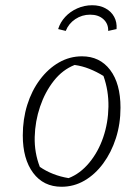

<svg xmlns="http://www.w3.org/2000/svg" viewBox="-20 -705 525 733"><path d="M215 8Q146 8 106.5 -45Q67 -98 67 -188Q67 -250 84 -304.5Q101 -359 132.5 -401Q164 -443 205 -466.5Q246 -490 293 -490Q361 -490 400.5 -438Q440 -386 440 -294Q440 -232 422.5 -177.5Q405 -123 374 -81Q343 -39 302.5 -15.5Q262 8 215 8ZM242 -25Q286 -42 320.5 -83.5Q355 -125 374 -180.5Q393 -236 394 -297.5Q395 -359 375 -415Q349 -431 321.5 -442Q294 -453 265 -457Q219 -439 185.5 -396.5Q152 -354 133 -298Q114 -242 112.5 -182Q111 -122 132 -68Q155 -52 183 -41Q211 -30 242 -25ZM332 -685Q361 -685 383 -673Q405 -661 416 -640.5Q427 -620 425 -594L393 -587Q394 -614 375 -631.5Q356 -649 324 -649Q293 -649 267.5 -632Q242 -615 231 -587L202 -594Q210 -620 229 -640.5Q248 -661 275 -673Q302 -685 332 -685Z"/></svg>

Font: Piazzolla Thin Thin
Style: Italic
Weight: 250
Italic angle: -11.3°
Version: Version 2.005